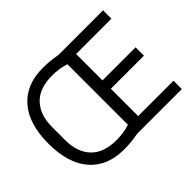

<svg xmlns="http://www.w3.org/2000/svg" viewBox="-152 -951 1203 1203"><g transform="rotate(-45 450.0 -349.0)"><path d="M337 12Q191 12 109.5 -81Q28 -174 28 -349Q28 -524 109.5 -617Q191 -710 337 -710Q402 -710 465 -698H861V-624H548V-390H841V-316H548V-74H861V0H465Q402 12 337 12ZM464 -81V-617Q410 -635 347 -635Q233 -635 175.5 -574.5Q118 -514 118 -407V-291Q118 -184 175.5 -123.5Q233 -63 347 -63Q410 -63 464 -81Z"/></g></svg>

Font: iA Writer Quattro V
Style: Regular
Weight: 400
Designer: Mike Abbink, Paul van der Laan, Pieter van Rosmalen, Oliver Reichenstein
Foundry: Information Architects Inc.
Version: Version 2.000